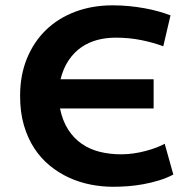

<svg xmlns="http://www.w3.org/2000/svg" viewBox="-20 -695 718 728"><path d="M562.5 -394.5V-283.7H207.5Q217.3 -236.3 238.8 -203.1Q260.3 -169.9 290.8 -149.2Q321.3 -128.4 359.1 -119.1Q397 -109.9 439.5 -109.9Q462.9 -109.9 486.6 -113.3Q510.3 -116.7 532.2 -122.6Q554.2 -128.4 572.8 -135.5Q591.3 -142.6 604.5 -149.9L637.2 -33.2Q612.3 -20 583.5 -11.2Q554.7 -2.4 524.9 3.2Q495.1 8.8 465.3 11Q435.5 13.2 408.7 13.2Q366.7 13.2 324 4.9Q281.2 -3.4 242.2 -21.2Q203.1 -39.1 169.2 -66.7Q135.3 -94.2 110.1 -132.6Q85 -170.9 70.6 -220.2Q56.2 -269.5 56.2 -331.1Q56.2 -410.2 82.3 -473.6Q108.4 -537.1 154.8 -581.8Q201.2 -626.5 265.6 -650.6Q330.1 -674.8 407.2 -674.8Q438 -674.8 468.8 -671.9Q499.5 -668.9 527.8 -663.8Q556.2 -658.7 581.3 -651.6Q606.4 -644.5 626.5 -636.7L599.1 -519.5Q561 -533.7 515.4 -543Q469.7 -552.2 418 -552.2Q381.8 -552.2 348.9 -543.5Q315.9 -534.7 288.6 -515.9Q261.2 -497.1 240.7 -467Q220.2 -437 209.5 -394.5Z"/></svg>

Font: PT Astra Sans
Style: Bold
Weight: 700
Designer: A.Korolkova, I. Chaeva
Foundry: ParaType Ltd
Version: Version 1.001; ttfautohint (v1.6)